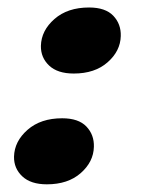

<svg xmlns="http://www.w3.org/2000/svg" viewBox="-20 -470 366 500"><path d="M102 10Q60 10 38 -10.8Q16 -31.5 16.5 -62Q17.5 -102 51.8 -132Q86 -162 142 -162Q184.5 -162 205 -140.5Q225.5 -119 224.5 -87.5Q223.5 -48.5 190.2 -19.2Q157 10 102 10ZM172 -278.5Q130 -278.5 108 -299.2Q86 -320 86.5 -350.5Q87.5 -390.5 121.8 -420.5Q156 -450.5 212 -450.5Q254.5 -450.5 275 -429Q295.5 -407.5 294.5 -376Q293.5 -337 260.2 -307.8Q227 -278.5 172 -278.5Z"/></svg>

Font: Fraunces 72pt S050
Style: Bold Italic
Weight: 700
Italic angle: -16°
Version: Version 1.000; ttfautohint (v1.8.3)